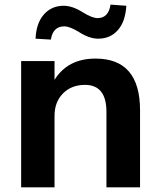

<svg xmlns="http://www.w3.org/2000/svg" viewBox="-20 -800 687 820"><path d="M70.3 0V-539.1H212.9V-459Q269.5 -549.8 387.7 -549.8Q578.1 -549.8 578.1 -329.1V0H434.6V-322.3Q434.6 -437.5 342.8 -437.5Q285.2 -437.5 249 -400.9Q212.9 -364.3 212.9 -305.7V0ZM131.8 -634.8Q134.8 -701.2 167.5 -738.3Q200.2 -775.4 252 -775.4Q290 -775.4 335.9 -746.1Q374 -722.7 396.5 -722.7Q443.4 -722.7 452.1 -780.3L519.5 -775.4Q515.6 -708 483.4 -671.4Q451.2 -634.8 399.4 -634.8Q360.4 -634.8 314.5 -665Q276.4 -687.5 254.9 -687.5Q206.1 -687.5 197.3 -630.9Z"/></svg>

Font: Min Sans Bold
Style: Regular
Weight: 700
Designer: Jinseong-Kim, NotoSansCJK, Nunito
Foundry: Jinseong-Kim
Version: Version 1.400;Glyphs 3.1.2 (3151)